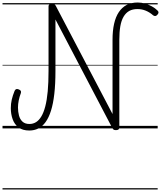

<svg xmlns="http://www.w3.org/2000/svg" viewBox="-20 -1021 1281 1527"><path d="M213 17Q160 17 127.5 -7.5Q95 -32 80.5 -73Q66 -114 66 -161Q66 -196 73.5 -228.5Q81 -261 96 -298Q101 -309 108.5 -312Q116 -315 129 -310Q141 -305 145 -298.5Q149 -292 146 -281Q135 -252 129 -222.5Q123 -193 123 -166Q123 -132 131 -102Q139 -72 159 -53.5Q179 -35 214 -35Q243 -35 266.5 -49.5Q290 -64 308.5 -94.5Q327 -125 340 -174.5Q353 -224 359.5 -294Q366 -364 366 -457V-971Q366 -981 373 -986Q380 -991 393 -991Q406 -991 413 -986.5Q420 -982 424 -974L875 -114V-705Q875 -777 887.5 -832Q900 -887 925 -924.5Q950 -962 987 -981.5Q1024 -1001 1075 -1001Q1105 -1001 1134 -992.5Q1163 -984 1188.5 -970Q1214 -956 1233 -937Q1241 -930 1240.5 -921Q1240 -912 1231 -903Q1223 -894 1215 -893.5Q1207 -893 1198 -899Q1171 -923 1139.5 -936Q1108 -949 1073 -949Q1035 -949 1008 -934Q981 -919 963 -888.5Q945 -858 937 -812.5Q929 -767 929 -705V-6Q929 4 922 9Q915 14 902 14Q895 14 889.5 12.5Q884 11 880.5 7Q877 3 873 -3L421 -866V-456Q421 -353 412 -274.5Q403 -196 385.5 -140.5Q368 -85 342.5 -50Q317 -15 284.5 1Q252 17 213 17ZM0 476H1234V486H0ZM0 -20H1234V0H0ZM0 -505H1234V-500H0ZM0 -996H1234V-986H0Z"/></svg>

Font: Playwrite PL Guides
Style: Regular
Weight: 400
Designer: Veronika Burian, José Scaglione
Foundry: TypeTogether
Version: Version 1.003